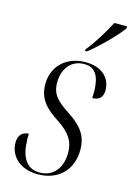

<svg xmlns="http://www.w3.org/2000/svg" viewBox="-117 -816 611 886"><g transform="rotate(15 188.5 -373.0)"><path d="M219 -604 218 -596H227C279 -637 349 -707 377 -747V-756H316C289 -704 253 -646 219 -604ZM154 10C257 10 316 -58 316 -149C316 -224 277 -262 218 -301C161 -339 132 -365 132 -422C132 -492 172 -537 231 -537C288 -537 306 -495 308 -428C308 -417 307 -407 307 -395C338 -395 357 -410 357 -445C357 -495 323 -547 235 -547C146 -547 81 -489 81 -401C81 -328 123 -290 182 -252C243 -211 265 -175 265 -122C265 -47 224 0 161 0C97 0 69 -50 67 -130C66 -140 67 -150 67 -160C43 -160 18 -146 18 -105C18 -46 64 10 154 10Z"/></g></svg>

Font: Noto Serif Display Condensed Light
Style: Italic
Weight: 300
Width: 3
Italic angle: -12°
Designer: Monotype Design Team
Foundry: Monotype Imaging Inc.
Version: Version 2.009